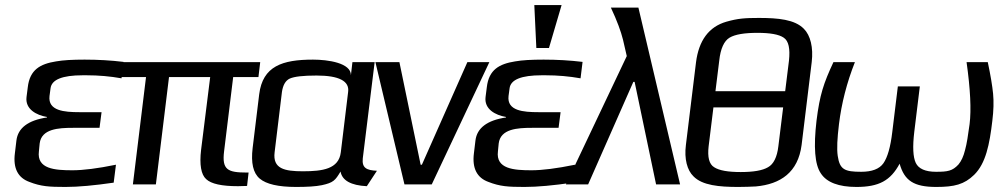

<svg xmlns="http://www.w3.org/2000/svg" viewBox="-20 -730 3953 760"><path d="M134 -131 137 -162C144 -220 211 -224 269 -224H374L382 -286H294C235 -286 169 -291 176 -350L180 -380C184 -415 227 -432 307 -432H323C370 -432 416 -428 461 -420L469 -485C420 -491 368 -494 315 -494C267 -494 230 -492 202 -487C139 -477 98 -454 90 -385L85 -346C79 -298 124 -274 166 -267V-265C91 -254 51 -223 45 -174L39 -124C31 -63 52 -26 96 -10C142 8 174 10 239 10C291 10 354 4 430 -7L439 -78C366 -63 309 -56 267 -56C197 -56 125 -61 134 -131Z M867 -131 903 -425H1003L1010 -484H467L460 -425H558L506 0H597L649 -425H812L776 -137C769 -78 776 -39 796 -21C816 -2 858 7 922 7C928 7 951 6 958 6L964 -47H957C881 -47 858 -58 867 -131Z M1416 -103 1463 -484H1375L1369 -432C1370 -481 1278 -494 1219 -494C1097 -494 1020 -468 1006 -357L980 -144C973 -85 982 -45 1008 -23C1034 -1 1082 10 1152 10C1196 10 1230 8 1254 3C1300 -7 1307 -16 1328 -51C1334 -16 1369 4 1432 7L1472 -54C1431 -56 1412 -65 1416 -103ZM1179 -52C1106 -52 1059 -62 1067 -127L1096 -366C1100 -393 1110 -411 1127 -419C1145 -427 1180 -431 1233 -431C1322 -431 1364 -409 1358 -366L1329 -127C1321 -61 1257 -52 1179 -52Z M1917 -484H1830L1650 -78H1645L1561 -484H1466L1581 0H1689Z M1951 -131 1954 -162C1961 -220 2028 -224 2086 -224H2191L2199 -286H2111C2052 -286 1986 -291 1993 -350L1997 -380C2001 -415 2044 -432 2124 -432H2140C2187 -432 2233 -428 2278 -420L2286 -485C2237 -491 2185 -494 2132 -494C2084 -494 2047 -492 2019 -487C1956 -477 1915 -454 1907 -385L1902 -346C1896 -298 1941 -274 1983 -267V-265C1908 -254 1868 -223 1862 -174L1856 -124C1848 -63 1869 -26 1913 -10C1959 8 1991 10 2056 10C2108 10 2171 4 2247 -7L2256 -78C2183 -63 2126 -56 2084 -56C2014 -56 1942 -61 1951 -131ZM2153 -540 2203 -710H2095L2103 -540Z M2507 -700H2398C2423 -647 2438 -605 2446 -573L2461 -508L2220 0H2308L2487 -406H2492L2577 0H2672Z M3193 -484C3200 -542 3188 -590 3162 -616C3126 -653 3060 -659 2984 -659C2928 -659 2901 -657 2855 -644C2786 -624 2746 -570 2735 -483L2695 -156C2688 -101 2700 -56 2725 -32C2760 4 2827 10 2902 10C2929 10 2952 9 2972 8C3070 -1 3139 -48 3153 -156ZM3061 -151C3056 -108 3042 -80 3020 -68C2998 -55 2962 -49 2912 -49C2862 -49 2827 -55 2807 -68C2787 -80 2780 -108 2785 -151L2804 -305H3080ZM2827 -490C2832 -537 2846 -568 2868 -581C2890 -594 2927 -600 2978 -600C3028 -600 3063 -594 3082 -581C3102 -568 3108 -537 3103 -490L3088 -369H2812Z M3212 -252C3200 -149 3205 -79 3229 -44C3252 -8 3300 10 3370 10C3459 10 3505 -15 3541 -82C3560 -15 3597 10 3686 10C3758 10 3797 0 3836 -38C3882 -83 3897 -158 3908 -252C3913 -292 3914 -328 3911 -359C3908 -390 3901 -432 3890 -484H3806C3821 -377 3825 -296 3818 -239C3812 -195 3807 -161 3800 -136C3794 -111 3785 -92 3774 -79C3750 -53 3731 -50 3685 -50C3643 -50 3616 -62 3605 -85C3594 -108 3592 -149 3599 -208L3621 -388H3534L3512 -208C3505 -148 3493 -107 3477 -84C3461 -61 3431 -50 3389 -50C3323 -50 3304 -59 3296 -113C3292 -140 3294 -182 3301 -239C3311 -321 3332 -403 3364 -484H3279C3240 -400 3225 -356 3212 -252Z"/></svg>

Font: Gamestation Display
Style: Italic
Weight: 400
Designer: Jonas Hecksher
Foundry: Jonas Hecksher, Playtypeª, e-types AS
Version: Version 1.003